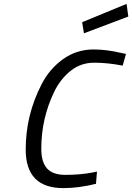

<svg xmlns="http://www.w3.org/2000/svg" viewBox="-20 -956 679 986"><path d="M305 10Q112 10 112 -188Q112 -366 194 -524Q234 -602 303.5 -652Q373 -702 461 -702Q527 -702 603 -684L627 -679L610 -619Q533 -634 464 -634Q395 -634 343 -592.5Q291 -551 259 -486Q192 -348 192 -192Q192 -124 221.5 -91Q251 -58 315 -58Q391 -58 455 -70L478 -75L473 -12Q384 10 305 10ZM411 -785 402 -842 630 -936 639 -871Z"/></svg>

Font: Titillium Web
Style: Italic
Weight: 400
Italic angle: -13°
Version: Version 1.002;PS 57.000;hotconv 1.0.70;makeotf.lib2.5.55311